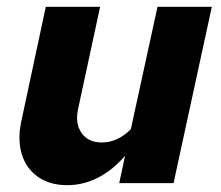

<svg xmlns="http://www.w3.org/2000/svg" viewBox="-20 -536 646 562"><path d="M177 6Q126 6 91.5 -18Q57 -42 44 -84Q31 -126 42 -179L114 -516H273L209 -219Q199 -175 218.5 -147Q238 -119 278 -119Q301 -119 322 -128.5Q343 -138 363 -158L441 -516H600L488 0H329L346 -80Q310 -38 267 -16Q224 6 177 6Z"/></svg>

Font: Red Hat Text VF
Style: Italic
Weight: 300
Italic angle: -12°
Designer: Pentagram, MCKL
Foundry: Pentagram, MCKL
Version: Version 1.023